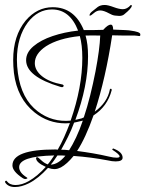

<svg xmlns="http://www.w3.org/2000/svg" viewBox="-49 -625 584 772"><path d="M11 127Q-16 127 -28 109Q-30 104 -27 103Q-24 100 -22 103Q-10 119 13 119Q39 119 67 103Q102 83 135 46Q96 28 96 11Q96 7 101 7Q105 8 117 19.5Q129 31 143 36Q150 28 156 19L169 0Q28 3 28 47Q28 69 58 88Q65 92 57 94Q56 94 55 94.5Q54 95 53 95Q48 95 42 91Q1 64 1 40Q1 -24 173 -24Q180 -24 183 -23Q197 -47 209 -74Q221 -101 232 -130Q228 -130 223.5 -129.5Q219 -129 215 -129Q145 -129 90 -173Q20 -229 7 -332Q4 -359 4 -384Q4 -481 54 -542Q100 -596 163 -596Q250 -596 288 -504H321Q340 -504 366 -505Q385 -526 396 -526Q406 -526 406 -506L455 -504Q473 -503 476 -502Q514 -497 515 -488Q516 -483 514 -481Q512 -479 504 -481Q499 -482 494 -482H453L402 -483Q376 -311 332 -176Q383 -213 393 -266Q394 -269 398 -268Q401 -266 400 -262Q383 -197 327 -161Q295 -70 261 -18Q292 -14 324.5 -8.5Q357 -3 391 5Q407 9 420 9Q432 9 432 4Q432 -4 404 -22Q401 -24 403 -26Q406 -29 409 -27Q444 -13 444 9Q444 24 416 24Q401 24 385 20Q317 7 247 2Q220 35 196 48Q190 51 183.5 53Q177 55 169 55Q159 55 144 50Q105 93 67 112Q37 127 11 127ZM235 -140Q282 -275 282 -392Q282 -444 272 -480Q186 -471 136 -439Q91 -409 91 -371Q91 -342 120 -318.5Q149 -295 203 -285L207 -282Q207 -271 193 -276Q56 -317 56 -383Q56 -414 85.5 -439Q115 -464 162.5 -480Q210 -496 265 -502Q232 -587 160 -587Q103 -587 63 -535Q19 -476 19 -385Q19 -359 23 -331Q37 -227 103 -177Q161 -133 235 -140ZM254 -143 271 -147Q279 -148 288 -153Q302 -195 313.5 -241Q325 -287 335 -338Q352 -427 354 -482Q323 -483 295 -482Q305 -448 305 -399Q305 -279 254 -143ZM229 -21Q243 -43 257 -72.5Q271 -102 284 -140L267 -136Q263 -135 258.5 -134Q254 -133 249 -132Q238 -102 224.5 -75Q211 -48 197 -23Q213 -23 229 -21ZM155 37Q185 36 214 1Q206 0 199 0H182L169 19Q162 29 155 37ZM430 -561Q423 -561 412.5 -562.5Q402 -564 390 -571Q368 -583 354 -583Q340 -583 328 -572Q317 -562 312 -562Q311 -562 311 -563Q311 -570 319.5 -577.5Q328 -585 344 -597Q355 -605 372 -605Q385 -605 409 -596Q420 -592 429 -590Q438 -588 445 -588Q462 -588 477 -605Q481 -605 481 -602Q481 -592 450 -567Q443 -561 430 -561Z"/></svg>

Font: Lovers Quarrel
Style: Regular
Weight: 400
Designer: Robert E. Leuschke
Foundry: Robert E. Leuschke
Version: Version 1.010; ttfautohint (v1.8.3)